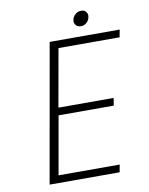

<svg xmlns="http://www.w3.org/2000/svg" viewBox="-91 -894 743 959"><g transform="rotate(-10 280.5 -414.0)"><path d="M374 -752Q358 -752 349.5 -761.5Q341 -771 341 -783Q341 -786 342 -790Q345 -806 358 -817Q371 -828 387 -828Q403 -828 411 -818.5Q419 -809 419 -798Q419 -794 418 -790Q415 -774 402.5 -763Q390 -752 374 -752ZM244 -664 192 -371H472L466 -333H186L134 -38H444L437 0H82L206 -702H561L554 -664Z"/></g></svg>

Font: Fz Poppins ExtLt
Style: Italic
Weight: 200
Italic angle: -10°
Designer: Ninad Kale (Devanagari), Jonny Pinhorn (Latin)
Foundry: Indian Type Foundry
Version: Vit hóa bi Vntype.Com & FontZin.Com